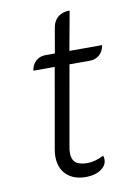

<svg xmlns="http://www.w3.org/2000/svg" viewBox="-78 -709 529 769"><g transform="rotate(-10 186.0 -325.0)"><path d="M102 -93Q102 -107 105 -123L162 -447H75Q79 -472 95 -486Q111 -500 134 -500H172L190 -604Q195 -630 213 -644.5Q231 -659 260 -659L231 -500H364Q360 -475 344 -461Q328 -447 305 -447H222L165 -124Q162 -109 162 -97Q162 -70 177 -57.5Q192 -45 225 -45Q255 -45 291 -63Q294 -57 294 -48Q294 -23 270 -7Q246 9 210 9Q159 9 130.5 -18.5Q102 -46 102 -93Z"/></g></svg>

Font: K2D ExtraLight
Style: Italic
Weight: 275
Italic angle: -10°
Designer: Katatrad Aksorn Co.,Ltd.
Foundry: Cadson Demak Co.,Ltd.
Version: Version 1.000; ttfautohint (v1.6)